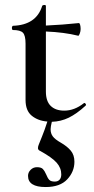

<svg xmlns="http://www.w3.org/2000/svg" viewBox="-20 -479 377 774"><path d="M189 12Q184 32 184 42Q184 59 193 71Q202 83 225 96Q251 111 265.5 128.5Q280 146 280 173Q280 213 251 244Q222 275 164 275Q93 275 93 230Q93 216 103.5 205.5Q114 195 129 195Q146 195 153 202.5Q160 210 166 224Q172 239 178.5 246Q185 253 201 253Q213 253 220 245.5Q227 238 227 224Q227 198 208.5 177Q190 156 143 130Q138 128 135.5 125Q133 122 133 118Q133 111 137 102Q140 94 149.5 71Q159 48 171 11Q133 8 108 -12.5Q83 -33 83 -76V-303Q83 -336 72.5 -347Q62 -358 32 -358Q30 -358 29 -360.5Q28 -363 28 -367Q28 -370 29.5 -372.5Q31 -375 32 -375Q126 -378 150 -455Q152 -459 158.5 -459Q165 -459 165 -455V-376Q232 -379 298 -386Q301 -386 303 -379Q305 -372 305 -362Q305 -353 301.5 -343.5Q298 -334 295 -335Q239 -349 165 -352V-110Q165 -71 184.5 -52Q204 -33 239 -33Q280 -33 318 -63L320 -64Q323 -64 325.5 -60Q328 -56 325 -53Q289 -20 257 -4.5Q225 11 189 12Z"/></svg>

Font: Cormorant Garamond SemiBold
Style: Regular
Weight: 600
Designer: Christian Thalmann (Catharsis Fonts)
Version: Version 3.000